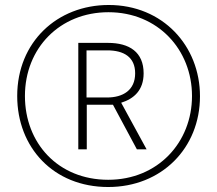

<svg xmlns="http://www.w3.org/2000/svg" viewBox="-20 -742 871 770"><path d="M414 8C628 8 782 -148 782 -356C782 -558 633 -722 416 -722C209 -722 49 -573 49 -357C49 -151 194 8 414 8ZM414 -21C213 -21 80 -168 80 -357C80 -549 220 -693 415 -693C613 -693 750 -543 750 -357C750 -171 613 -21 414 -21ZM294 -143H328V-322H433L529 -143H568L466 -330C517 -346 556 -380 556 -448C556 -533 499 -570 413 -570H294ZM409 -351H327V-540H410C477 -540 522 -513 522 -448C522 -380 473 -351 409 -351Z"/></svg>

Font: Noto Sans Bengali Condensed ExtraLight
Style: Regular
Weight: 200
Width: 3
Designer: Joana Ranito - Universal Thirst; Jelle Bosma - Monotype Design Team
Foundry: Universal Thirst ehf.
Version: Version 3.000